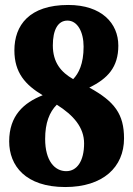

<svg xmlns="http://www.w3.org/2000/svg" viewBox="-20 -744 537 774"><path d="M243 10C395 10 480 -70 480 -186C480 -284 442 -335 340 -391C414 -427 457 -473 457 -560C457 -650 390 -724 255 -724C98 -724 38 -642 38 -541C38 -451 82 -402 152 -360C76 -330 17 -278 17 -174C17 -76 83 10 243 10ZM275 -425C226 -453 193 -492 193 -561C193 -623 213 -661 252 -661C292 -661 317 -616 317 -556C317 -486 297 -448 275 -425ZM247 -54C201 -54 162 -95 162 -184C162 -248 179 -292 209 -322C277 -279 319 -230 319 -166C319 -94 290 -54 247 -54Z"/></svg>

Font: Noto Serif Georgian Condensed Black
Style: Regular
Weight: 900
Width: 3
Designer: Monotype Design Team, Akaki Razmadze
Foundry: Google LLC
Version: Version 2.003